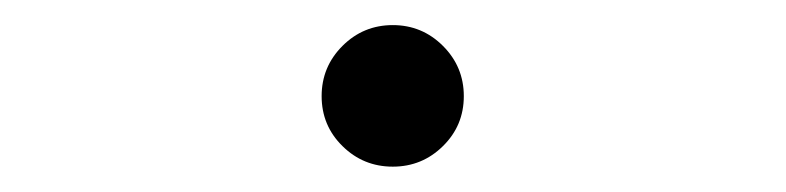

<svg xmlns="http://www.w3.org/2000/svg" viewBox="-20 -123 626 153"><path d="M293 9.8Q269.5 9.8 252.9 -6.6Q236.3 -22.9 236.3 -46.4Q236.3 -69.8 252.9 -86.4Q269.5 -103 293 -103Q316.4 -103 333 -86.4Q349.6 -69.8 349.6 -46.4Q349.6 -22.9 333 -6.6Q316.4 9.8 293 9.8Z"/></svg>

Font: CaskaydiaMono NF Light
Style: Regular
Weight: 300
Designer: Aaron Bell
Foundry: Saja Typeworks
Version: Version 2111.001; ttfautohint (v1.8.4);Nerd Fonts 3.1.1